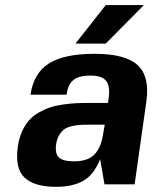

<svg xmlns="http://www.w3.org/2000/svg" viewBox="-20 -720 596 750"><path d="M390.1 0H388.2L371.1 -98.1Q346.2 -36.1 304.4 -13.2Q262.7 9.8 199.2 9.8Q113.8 9.8 75.7 -26.4Q37.6 -62.5 49.8 -147.9Q54.2 -180.2 65.9 -206.1Q77.6 -231.9 93 -249.5Q108.4 -267.1 130.4 -279.8Q152.3 -292.5 173.8 -299.8Q195.3 -307.1 223.4 -311.3Q251.5 -315.4 274.7 -316.7Q297.9 -317.9 327.1 -317.9H401.9L404.8 -339.8Q410.6 -384.8 394 -404.8Q377.4 -424.8 333 -424.8Q288.6 -424.8 266.8 -407.5Q245.1 -390.1 240.2 -350.1H99.1Q111.3 -434.1 170.7 -471.9Q230 -509.8 350.1 -509.8Q469.7 -509.8 517.6 -465.6Q565.4 -421.4 551.8 -324.2L505.9 0ZM389.2 -232.9H388.2H325.2Q304.2 -232.9 290.3 -231.9Q276.4 -231 258.8 -226.8Q241.2 -222.7 230.5 -214.6Q219.7 -206.5 210.9 -191.7Q202.1 -176.8 199.2 -155.8Q194.3 -119.6 210.4 -104.7Q226.6 -89.8 269 -89.8Q298.8 -89.8 320.1 -97.9Q341.3 -106 354.2 -122.6Q367.2 -139.2 374 -159.4Q380.9 -179.7 384.8 -208ZM393.1 -700.2H542L393.1 -549.8H274.9Z"/></svg>

Font: Fivo Sans Modern
Style: Italic
Weight: 700
Designer: Alexander Slobzheninov
Foundry: Alexander Slobzheninov
Version: 1.0